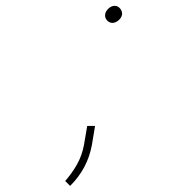

<svg xmlns="http://www.w3.org/2000/svg" viewBox="-20 -502 627 647"><path d="M334.5 -454.1Q335 -459 338.1 -464.1Q341.3 -469.2 345.7 -473.4Q350.1 -477.5 355.5 -480Q360.8 -482.4 366.2 -482.4Q372.1 -482.4 377 -479.7Q381.8 -477.1 385.3 -472.7Q388.7 -468.3 390.4 -462.9Q392.1 -457.5 391.1 -452.1Q389.2 -441.9 379.2 -433.3Q369.1 -424.8 358.4 -424.8Q347.2 -425.3 339.8 -434.3Q332.5 -443.4 334.5 -454.1ZM289.6 -13.2Q274.9 66.4 216.3 124.5L199.7 107.9Q223.1 81.1 239.5 52Q255.9 22.9 262.7 -12.2L273.9 -77.6H300.3Z"/></svg>

Font: TypoPRO Roboto Mono
Style: Italic
Weight: 250
Designer: Google
Version: Version 2.000986; 2015; ttfautohint (v1.3)